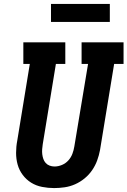

<svg xmlns="http://www.w3.org/2000/svg" viewBox="-20 -951 650 979"><path d="M256 8Q225 8 194.5 2Q164 -4 139 -19.5Q114 -35 96 -59Q78 -83 70 -111.5Q62 -140 62 -171.5Q62 -203 68 -234L132 -625H99V-735H313V-625H265L198 -216Q196 -203 195 -190Q194 -177 195.5 -164.5Q197 -152 201 -140.5Q205 -129 213 -120Q221 -111 233 -106.5Q245 -102 258 -102Q277 -102 296 -110Q315 -118 328.5 -133Q342 -148 349 -166.5Q356 -185 359 -204L429 -625H396V-735H610V-625H562L490 -186Q485 -159 475.5 -133Q466 -107 450 -83.5Q434 -60 411.5 -41.5Q389 -23 363 -11.5Q337 0 309.5 4Q282 8 256 8ZM540 -839H240V-931H540Z"/></svg>

Font: Iosevka Slab XBdEx
Style: Italic
Weight: 800
Width: 7
Italic angle: -9°
Monospace: yes
Designer: Belleve Invis
Foundry: Belleve Invis
Version: Version 11.1.1; ttfautohint (v1.8.3)